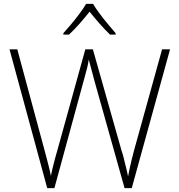

<svg xmlns="http://www.w3.org/2000/svg" viewBox="-20 -968 921 988"><path d="M855 -714 658 0H621L464 -559Q460 -574 456.5 -588Q453 -602 449.5 -614Q446 -626 443 -638Q440 -650 437 -662Q435 -650 433 -639.5Q431 -629 428.5 -619Q426 -609 423 -598.5Q420 -588 417 -576L260 0H223L29 -714H69L210 -192Q215 -173 219.5 -156Q224 -139 228 -123.5Q232 -108 235.5 -93Q239 -78 242 -63Q245 -79 248.5 -94Q252 -109 256 -124.5Q260 -140 264.5 -157Q269 -174 275 -194L419 -714H458L606 -191Q613 -171 617 -153.5Q621 -136 625 -120.5Q629 -105 632.5 -90.5Q636 -76 639 -60Q643 -81 647 -100.5Q651 -120 656.5 -142Q662 -164 669 -191L814 -714ZM459 -948Q471 -927 491.5 -899.5Q512 -872 534.5 -845Q557 -818 575 -797V-790H546Q519 -816 491 -848Q463 -880 441 -908Q419 -880 391 -848Q363 -816 335 -790H306V-797Q325 -818 347.5 -845Q370 -872 390.5 -899.5Q411 -927 423 -948Z"/></svg>

Font: Noto Sans Khmer ExtraLight
Style: Regular
Weight: 250
Version: Version 2.003